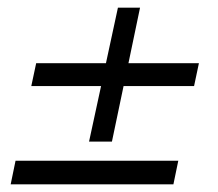

<svg xmlns="http://www.w3.org/2000/svg" viewBox="-20 -480 567 500"><path d="M287.1 -460H344.7L314.5 -315.4H498L485.4 -255.9H301.8L271.5 -111.3H211.9L243.2 -255.9H61.5L74.2 -315.4H255.9ZM444.3 -61.5 431.6 0H7.8L20.5 -61.5Z"/></svg>

Font: Crimson Pro
Style: Italic
Weight: 400
Italic angle: -12°
Designer: Jacques Le Bailly
Foundry: Baron von Fonthausen
Version: Version 1.003